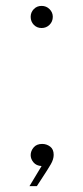

<svg xmlns="http://www.w3.org/2000/svg" viewBox="-20 -560 282 651"><path d="M121 -465Q105 -465 94.5 -476Q84 -487 84 -503Q84 -518 94.5 -529Q105 -540 121 -540Q137 -540 148 -529Q159 -518 159 -503Q159 -487 148 -476Q137 -465 121 -465ZM80 71 121 3Q103 2 93.5 -9.5Q84 -21 84 -34Q84 -48 94 -60Q104 -72 123 -72Q138 -72 150 -63Q162 -54 162 -35Q162 -20 152.5 -3.5Q143 13 120 48L105 71Z"/></svg>

Font: Be Vietnam Pro Thin
Style: Regular
Weight: 100
Designer: Lam Bao, Tony Le, Vietanh Nguyen
Foundry: Yellow Type Foundry
Version: Version 1.002; ttfautohint (v1.8.3)